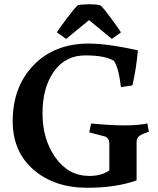

<svg xmlns="http://www.w3.org/2000/svg" viewBox="-20 -872 747 908"><path d="M401 -666Q488 -666 632 -634Q624 -542 606 -468L552 -460Q541 -552 519 -584Q478 -610 383.5 -610Q289 -610 235 -534Q181 -458 181 -335.5Q181 -213 242.5 -126.5Q304 -40 403 -40Q460 -40 497 -66V-192Q497 -219 475 -227L402 -246L411 -288Q505 -279 568.5 -279Q632 -279 677 -288L684 -249Q656 -240 641 -230.5Q626 -221 626 -200V-19Q528 16 393 16Q237 16 138.5 -69.5Q40 -155 40 -299Q40 -461 138.5 -563.5Q237 -666 401 -666ZM348 -847Q368 -852 401.5 -852Q435 -852 454 -847Q466 -839 504.5 -786.5Q543 -734 552 -719L509 -688L401 -777L293 -688L249 -719Q256 -732 296 -785Q336 -838 348 -847Z"/></svg>

Font: Buenard
Style: Bold
Weight: 700
Foundry: FontFuror
Version: Version 1.002 2011